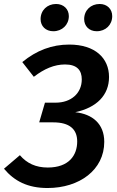

<svg xmlns="http://www.w3.org/2000/svg" viewBox="-42 -930 586 965"><path d="M226 -773C270 -773 304 -805 304 -849C304 -884 278 -910 240 -910C195 -910 162 -878 162 -834C162 -799 187 -773 226 -773ZM444 -773C489 -773 522 -805 522 -849C522 -884 497 -910 459 -910C414 -910 381 -878 381 -834C381 -799 406 -773 444 -773ZM306 -706C219 -706 142 -677 70 -618L128 -544C180 -584 231 -606 285 -606C346 -606 369 -576 369 -531C369 -461 315 -414 238 -414H184L155 -315H226C307 -315 346 -281 346 -219C346 -149 304 -88 198 -88C138 -88 93 -109 58 -150L-22 -82C30 -20 97 15 197 15C357 15 482 -76 482 -217C482 -308 422 -357 336 -366C444 -389 506 -452 506 -543C506 -638 436 -706 306 -706Z"/></svg>

Font: Fira Sans Medium
Style: Italic
Weight: 500
Italic angle: -8°
Designer: bBox Type GmbH & Carrois Corporate GbR & Edenspiekermann AG
Foundry: bBox Type GmbH & Carrois Corporate GbR & Edenspiekermann AG
Version: Version 4.301;PS 004.301;hotconv 1.0.88;makeotf.lib2.5.64775